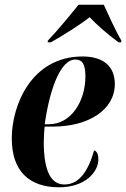

<svg xmlns="http://www.w3.org/2000/svg" viewBox="-20 -786 536 816"><path d="M183 -613V-606H196C254 -639 322 -682 361 -713C390 -682 430 -646 484 -606H495L496 -613C475 -648 439 -726 421 -766H314C276 -719 226 -658 183 -613ZM231 10C343 10 398 -56 398 -108C398 -133 390 -144 380 -147C356 -62 318 -2 254 -2C199 -2 166 -53 166 -184C166 -198 168 -236 170 -248H205C356 -248 468 -319 468 -429C468 -504 419 -546 331 -546C114 -546 30 -339 30 -198C30 -56 107 10 231 10ZM188 -258H170C194 -426 243 -533 299 -533C330 -533 343 -514 343 -461C343 -357 283 -258 188 -258Z"/></svg>

Font: Noto Serif Display Condensed
Style: Bold Italic
Weight: 700
Width: 3
Italic angle: -12°
Designer: Monotype Design Team
Foundry: Monotype Imaging Inc.
Version: Version 2.009